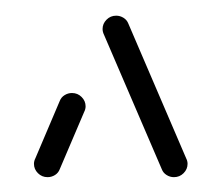

<svg xmlns="http://www.w3.org/2000/svg" viewBox="-20 -539 290 251"><path d="M42.2 -307.4Q34.8 -307.4 29.6 -312.6Q24.4 -317.8 24.4 -324.8Q24.4 -328.5 26.3 -332.2L58.1 -407Q60 -411.9 64.4 -414.6Q68.9 -417.4 74.1 -417.4Q81.5 -417.4 86.7 -412.2Q91.9 -407 91.9 -400Q91.9 -396.3 90 -392.6L58.1 -317.8Q56.3 -313 51.9 -310.2Q47.4 -307.4 42.2 -307.4ZM225.2 -324.8Q225.2 -317.8 220 -312.6Q214.8 -307.4 207.4 -307.4Q202.2 -307.4 197.8 -310.2Q193.3 -313 191.5 -317.8L115.9 -493.7Q114.1 -497.4 114.1 -501.1Q114.1 -508.1 119.3 -513.3Q124.4 -518.5 131.9 -518.5Q137 -518.5 141.5 -515.7Q145.9 -513 147.8 -508.1L223.3 -332.2Q225.2 -328.5 225.2 -324.8Z"/></svg>

Font: 26F Galaxy Sans Light
Style: Regular
Weight: 300
Designer: C₂₉H₂₅N₃O₅
Version: Version 1.100